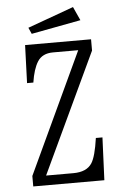

<svg xmlns="http://www.w3.org/2000/svg" viewBox="-59 -921 618 963"><g transform="rotate(-5 250.0 -439.5)"><path d="M345.7 -878.9 377 -810.1 127.9 -763.2 113.8 -794.9ZM89.8 -710H421.9V-653.3L137.7 -48.8H274.9Q342.3 -48.8 368.7 -89.8Q389.6 -122.1 402.8 -214.8H436L426.8 0H68.8V-52.7L353 -661.1H226.1Q171.9 -661.1 147.9 -623Q125 -586.9 114.7 -519H83Z"/></g></svg>

Font: BIZ UDMincho
Style: Regular
Weight: 400
Monospace: yes
Designer: TypeBank Co., Ltd.
Foundry: Morisawa Inc.
Version: Version 1.06